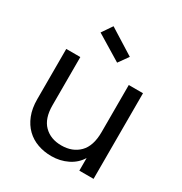

<svg xmlns="http://www.w3.org/2000/svg" viewBox="-183 -922 1007 1064"><g transform="rotate(30 320.0 -390.0)"><path d="M563 0H472V-81Q446 -38 399 -15Q352 8 297 8Q250 8 209 -6.5Q168 -21 137.5 -50.5Q107 -80 89.5 -124Q72 -168 72 -227V-548H162V-239Q162 -155 204 -113Q246 -71 315 -71Q386 -71 429 -114.5Q472 -158 472 -247V-548H563ZM236 -788 399 -686 354 -623 191 -722Z"/></g></svg>

Font: Poppins
Style: Regular
Weight: 400
Designer: Ninad Kale (Devanagari), Jonny Pinhorn (Latin)
Foundry: Indian Type Foundry
Version: Version 3.002 2017